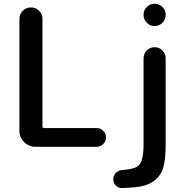

<svg xmlns="http://www.w3.org/2000/svg" viewBox="-20 -793 996 1009"><path d="M203.1 -693.4V-129.9Q203.1 -120.1 212.9 -120.1H488.3Q507.8 -120.1 522.5 -105.5Q537.1 -90.8 537.1 -70.8Q537.1 -50.8 522.5 -36.1Q507.8 -21.5 488.3 -21.5H167Q131.8 -21.5 106.9 -46.4Q82 -71.3 82 -106.4V-693.4Q82 -718.8 99.6 -736.3Q117.2 -753.9 142.6 -753.9Q168 -753.9 185.5 -736.3Q203.1 -718.8 203.1 -693.4ZM623 195.3Q622.1 195.3 621.1 195.3Q602.5 195.3 588.9 182.6Q575.2 168.9 575.2 148.4Q575.2 129.9 588.9 115.7Q602.5 101.6 622.1 100.6Q687.5 95.7 707 78.1Q734.4 54.7 734.4 -35.2V-486.3Q734.4 -510.7 751.5 -527.8Q768.6 -544.9 792.5 -544.9Q816.4 -544.9 833.5 -527.8Q850.6 -510.7 850.6 -486.3V-35.2Q850.6 37.1 840.3 79.6Q830.1 122.1 798.3 150.4Q766.6 178.7 715.8 187.5Q679.7 193.4 623 195.3ZM734.4 -714.8Q734.4 -739.3 751.5 -756.3Q768.6 -773.4 792.5 -773.4Q816.4 -773.4 833.5 -756.3Q850.6 -739.3 850.6 -714.8Q850.6 -690.4 833.5 -673.3Q816.4 -656.2 792.5 -656.2Q768.6 -656.2 751.5 -673.3Q734.4 -690.4 734.4 -714.8Z"/></svg>

Font: Gen Jyuu GothicX Medium
Style: Regular
Weight: 500
Designer: Ryoko NISHIZUKA (kana &amp; ideographs); Paul D. Hunt (Latin, Greek &amp; Cyrillic); Wenlong ZHANG (bopomofo); Sandoll C
Version: Version 1.058.20140828